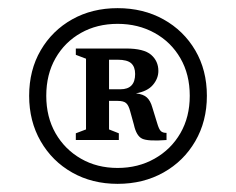

<svg xmlns="http://www.w3.org/2000/svg" viewBox="-20 -702 579 471"><path d="M268.5 -682Q331.5 -682 381 -654.5Q430.5 -627 459 -578.5Q487.5 -530 487.5 -467Q487.5 -404.5 459 -355.5Q430.5 -306.5 381 -278.8Q331.5 -251 268.5 -251Q206 -251 157 -278.8Q108 -306.5 79.8 -355.5Q51.5 -404.5 51.5 -467Q51.5 -530 79.8 -578.5Q108 -627 157 -654.5Q206 -682 268.5 -682ZM268.5 -643.5Q218 -643.5 178.5 -621.2Q139 -599 116.2 -559.2Q93.5 -519.5 93.5 -467Q93.5 -415 116.2 -375.2Q139 -335.5 178.5 -312.8Q218 -290 268.5 -290Q319 -290 359.2 -312.8Q399.5 -335.5 422.5 -375.2Q445.5 -415 445.5 -467Q445.5 -519.5 422.5 -559.2Q399.5 -599 359.2 -621.2Q319 -643.5 268.5 -643.5ZM191 -558 166 -567.5V-583H289Q333 -583 350.8 -567.5Q368.5 -552 368.5 -528Q368.5 -509.5 355.2 -493.8Q342 -478 313.5 -473Q331.5 -471 340.2 -463Q349 -455 353.5 -439L365.5 -400Q370 -384.5 374.8 -380.2Q379.5 -376 388.5 -376V-358.5Q343 -355 328.8 -361.8Q314.5 -368.5 308.5 -396L299.5 -428.5Q295.5 -444 289.2 -449.2Q283 -454.5 268.5 -454.5H247.5V-384.5L271.5 -375V-358.5H166V-375L191 -384.5ZM268.5 -555.5H247.5V-483H275.5Q311.5 -483 311.5 -520.5Q311.5 -538 301.8 -546.8Q292 -555.5 268.5 -555.5Z"/></svg>

Font: Newsreader Text SemiBold
Style: Regular
Weight: 600
Designer: Hugues Gentile
Foundry: Production Type
Version: Version 1.001